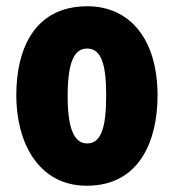

<svg xmlns="http://www.w3.org/2000/svg" viewBox="-20 -583 556 613"><path d="M483 -278C483 -460 393 -563 259 -563C97 -563 32 -437 32 -278C32 -132 100 10 257 10C427 10 483 -136 483 -278ZM196 -276C196 -380 215 -428 258 -428C303 -428 319 -379 319 -278C319 -176 303 -125 258 -125C215 -125 196 -177 196 -276Z"/></svg>

Font: Noto Sans Gujarati ExtraCondensed Black
Style: Regular
Weight: 900
Width: 2
Designer: Jelle Bosma - Monotype Design Team, Universal Thirst
Foundry: Monotype Imaging Inc.
Version: Version 2.106